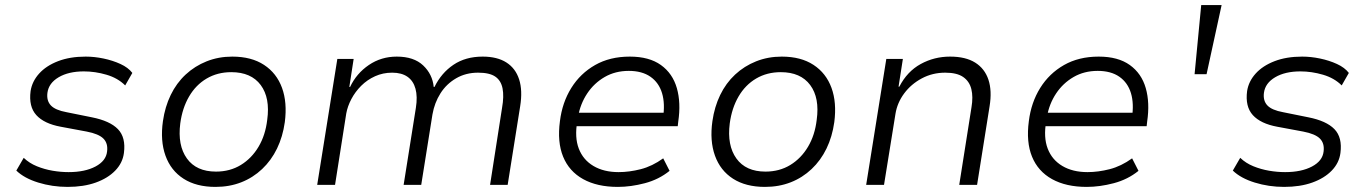

<svg xmlns="http://www.w3.org/2000/svg" viewBox="-20 -725 5362 753"><path d="M245 8Q185 8 130 -9Q75 -26 44 -56L73 -106Q95 -85 124.5 -73Q154 -61 186 -55.5Q218 -50 249 -50Q313 -50 354.5 -72Q396 -94 400 -131Q404 -163 385.5 -181.5Q367 -200 320 -209L218 -228Q153 -240 122.5 -273.5Q92 -307 100 -368Q106 -406 133.5 -436.5Q161 -467 207.5 -485Q254 -503 316 -503Q350 -503 386 -495.5Q422 -488 452.5 -474Q483 -460 499 -439L471 -390Q442 -419 397.5 -432Q353 -445 309 -445Q249 -445 210 -422Q171 -399 166 -361Q162 -330 179.5 -311.5Q197 -293 241 -285L340 -265Q411 -251 442.5 -218.5Q474 -186 466 -125Q461 -86 432 -56Q403 -26 355.5 -9Q308 8 245 8Z M825 8Q750 8 700 -24Q650 -56 629 -114.5Q608 -173 619 -250Q627 -306 649.5 -352.5Q672 -399 708 -432.5Q744 -466 790.5 -484.5Q837 -503 891 -503Q966 -503 1015.5 -470.5Q1065 -438 1086 -380.5Q1107 -323 1097 -246Q1089 -189 1066.5 -142.5Q1044 -96 1008 -62Q972 -28 926 -10Q880 8 825 8ZM827 -52Q882 -52 924.5 -78Q967 -104 994 -149.5Q1021 -195 1028 -255Q1040 -341 1002.5 -391.5Q965 -442 887 -442Q833 -442 790.5 -417Q748 -392 721.5 -346.5Q695 -301 687 -241Q676 -155 713 -103.5Q750 -52 827 -52Z M1224 0 1303 -494H1367L1350 -384H1353Q1378 -437 1426.5 -470Q1475 -503 1536 -503Q1603 -503 1639.5 -468.5Q1676 -434 1681 -384H1684Q1711 -439 1758.5 -471Q1806 -503 1873 -503Q1930 -503 1966 -480Q2002 -457 2016 -413.5Q2030 -370 2020 -308L1971 0H1902L1949 -302Q1957 -347 1951 -378Q1945 -409 1922.5 -424.5Q1900 -440 1855 -440Q1807 -440 1769 -418Q1731 -396 1707.5 -359Q1684 -322 1676 -276L1632 0H1563L1611 -302Q1618 -346 1609.5 -377Q1601 -408 1578 -424Q1555 -440 1518 -440Q1482 -440 1451 -426Q1420 -412 1396.5 -388.5Q1373 -365 1358 -336.5Q1343 -308 1338 -280L1294 0Z M2403 8Q2322 8 2267 -22.5Q2212 -53 2188.5 -110.5Q2165 -168 2176 -250Q2185 -323 2220.5 -380Q2256 -437 2314 -470Q2372 -503 2450 -503Q2526 -503 2572 -470Q2618 -437 2634.5 -379.5Q2651 -322 2640 -248L2638 -230H2222L2231 -283H2605L2580 -261Q2589 -318 2576.5 -359.5Q2564 -401 2531 -424Q2498 -447 2446 -447Q2393 -447 2351.5 -423Q2310 -399 2283 -358.5Q2256 -318 2247 -267L2244 -249Q2233 -186 2250 -142Q2267 -98 2307.5 -74Q2348 -50 2406 -50Q2448 -50 2493 -61.5Q2538 -73 2581 -104L2606 -55Q2564 -21 2509 -6.5Q2454 8 2403 8Z M2980 8Q2905 8 2855 -24Q2805 -56 2784 -114.5Q2763 -173 2774 -250Q2782 -306 2804.5 -352.5Q2827 -399 2863 -432.5Q2899 -466 2945.5 -484.5Q2992 -503 3046 -503Q3121 -503 3170.5 -470.5Q3220 -438 3241 -380.5Q3262 -323 3252 -246Q3244 -189 3221.5 -142.5Q3199 -96 3163 -62Q3127 -28 3081 -10Q3035 8 2980 8ZM2982 -52Q3037 -52 3079.5 -78Q3122 -104 3149 -149.5Q3176 -195 3183 -255Q3195 -341 3157.5 -391.5Q3120 -442 3042 -442Q2988 -442 2945.5 -417Q2903 -392 2876.5 -346.5Q2850 -301 2842 -241Q2831 -155 2868 -103.5Q2905 -52 2982 -52Z M3377 0 3456 -494H3521L3504 -385H3507Q3538 -445 3591 -474Q3644 -503 3706 -503Q3767 -503 3804.5 -479.5Q3842 -456 3856.5 -412.5Q3871 -369 3861 -308L3812 0H3742L3790 -304Q3797 -345 3789.5 -375.5Q3782 -406 3757.5 -423Q3733 -440 3687 -440Q3637 -440 3595 -417.5Q3553 -395 3526 -358.5Q3499 -322 3492 -279L3447 0Z M4242 8Q4161 8 4106 -22.5Q4051 -53 4027.5 -110.5Q4004 -168 4015 -250Q4024 -323 4059.5 -380Q4095 -437 4153 -470Q4211 -503 4289 -503Q4365 -503 4411 -470Q4457 -437 4473.5 -379.5Q4490 -322 4479 -248L4477 -230H4061L4070 -283H4444L4419 -261Q4428 -318 4415.5 -359.5Q4403 -401 4370 -424Q4337 -447 4285 -447Q4232 -447 4190.5 -423Q4149 -399 4122 -358.5Q4095 -318 4086 -267L4083 -249Q4072 -186 4089 -142Q4106 -98 4146.5 -74Q4187 -50 4245 -50Q4287 -50 4332 -61.5Q4377 -73 4420 -104L4445 -55Q4403 -21 4348 -6.5Q4293 8 4242 8Z M4665 -434 4691 -705H4771L4712 -434Z M5016 8Q4956 8 4901 -9Q4846 -26 4815 -56L4844 -106Q4866 -85 4895.5 -73Q4925 -61 4957 -55.5Q4989 -50 5020 -50Q5084 -50 5125.5 -72Q5167 -94 5171 -131Q5175 -163 5156.5 -181.5Q5138 -200 5091 -209L4989 -228Q4924 -240 4893.5 -273.5Q4863 -307 4871 -368Q4877 -406 4904.5 -436.5Q4932 -467 4978.5 -485Q5025 -503 5087 -503Q5121 -503 5157 -495.5Q5193 -488 5223.5 -474Q5254 -460 5270 -439L5242 -390Q5213 -419 5168.5 -432Q5124 -445 5080 -445Q5020 -445 4981 -422Q4942 -399 4937 -361Q4933 -330 4950.5 -311.5Q4968 -293 5012 -285L5111 -265Q5182 -251 5213.5 -218.5Q5245 -186 5237 -125Q5232 -86 5203 -56Q5174 -26 5126.5 -9Q5079 8 5016 8Z"/></svg>

Font: Nunito Sans 7pt Light
Style: Italic
Weight: 300
Italic angle: -9°
Designer: Vernon Adams
Foundry: Vernon Adams
Version: Version 3.101;gftools[0.9.27]